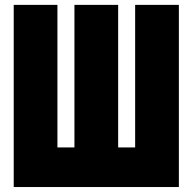

<svg xmlns="http://www.w3.org/2000/svg" viewBox="-20 -752 774 772"><path d="M35.2 -732.4H210.9V-159.2H279.3V-732.4H455.1V-159.2H523.4V-732.4H699.2V0H35.2Z"/></svg>

Font: Anton
Style: Regular
Weight: 400
Designer: Vernon Adams, Tural Alisoy
Foundry: Vernon Adams
Version: Version 2.300